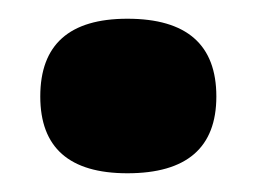

<svg xmlns="http://www.w3.org/2000/svg" viewBox="-20 -172 274 205"><path d="M116 13Q23 13 23 -69Q23 -152 116 -152Q211 -152 211 -69Q211 13 116 13Z"/></svg>

Font: Bricolage Grotesque 12pt Bricolage Grotesque 10pt Regular
Style: Bold
Weight: 700
Designer: Mathieu Triay
Foundry: Atelier Triay
Version: Version 1.001; ttfautohint (v1.8.4.7-5d5b);gftools[0.9.33.de